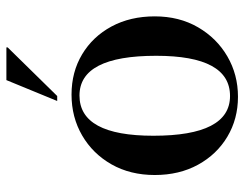

<svg xmlns="http://www.w3.org/2000/svg" viewBox="-104 -668 783 616"><g transform="rotate(-90 288.0 -360.5)"><path d="M285 11Q214 11 157 -23Q100 -57 67 -117.2Q34 -177.5 34 -256Q34 -334.5 68.2 -394.8Q102.5 -455 161 -489Q219.5 -523 292 -523Q364.5 -523 421.2 -489Q478 -455 510.5 -394.8Q543 -334.5 543 -256Q543 -177.5 508 -117.2Q473 -57 414.5 -23Q356 11 285 11ZM287.5 -14.5Q416.5 -14.5 416.5 -251.5Q416.5 -497.5 289 -497.5Q160 -497.5 160 -260.5Q160 -14.5 287.5 -14.5ZM271.5 -569 338.5 -732H443.5V-728L287.5 -569Z"/></g></svg>

Font: Newsreader 72pt Medium
Style: Regular
Weight: 500
Designer: Hugues Gentile
Foundry: Production Type
Version: Version 1.003; ttfautohint (v1.8.3)